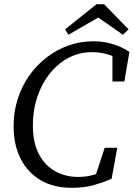

<svg xmlns="http://www.w3.org/2000/svg" viewBox="-20 -882 640 917"><path d="M322 15Q236 15 174 -21.5Q112 -58 78.5 -124Q45 -190 45 -280Q45 -347 64 -407.5Q83 -468 118 -518.5Q153 -569 201 -606.5Q249 -644 306.5 -664.5Q364 -685 427 -685Q458 -685 486.5 -679.5Q515 -674 543 -663Q571 -652 598 -634L574 -493H517V-632L557 -592Q533 -611 495.5 -622Q458 -633 420 -633Q371 -633 328 -615.5Q285 -598 250 -565.5Q215 -533 189.5 -489Q164 -445 150.5 -393Q137 -341 137 -283Q137 -200 166 -145.5Q195 -91 244 -64Q293 -37 353 -37Q390 -37 423.5 -46Q457 -55 487 -70L432 -30L480 -176H540L513 -28Q476 -12 430.5 1.5Q385 15 322 15ZM477 -862 594 -742 567 -716 414 -823H492L307 -716L291 -742L441 -862Z"/></svg>

Font: Source Serif 4 18pt
Style: Italic
Weight: 400
Italic angle: -12°
Designer: Frank Grießhammer
Foundry: Adobe Systems Incorporated
Version: Version 4.004;hotconv 1.0.116;makeotfexe 2.5.65601